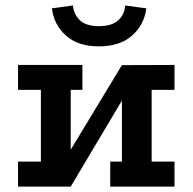

<svg xmlns="http://www.w3.org/2000/svg" viewBox="-20 -688 710 708"><path d="M46.5 -448.5H283.8V-356.5H240.8V-136L429.5 -447.8L623.5 -448.5V-356.5H539.2V-92H623.5V0H386.5V-92H429.5V-317L240.8 0H46.5V-92H130.8V-356.5H46.5ZM344.5 -517Q267.5 -517 223.2 -556.8Q179 -596.5 171.2 -657.2L249 -667.8Q251.8 -634.8 274.8 -613.1Q297.8 -591.5 344.5 -591.5Q392.2 -591.5 415.8 -612.9Q439.2 -634.2 441.8 -667.8L519.5 -657.2Q511.8 -596.5 467 -556.8Q422.2 -517 344.5 -517Z"/></svg>

Font: Podkova VF Beta
Style: Regular
Weight: 400
Designer: Ilya Yudin
Foundry: Cyreal (www.cyreal.org)
Version: Version 2.100